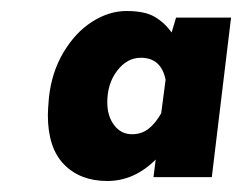

<svg xmlns="http://www.w3.org/2000/svg" viewBox="-20 -756 440 349"><path d="M400 -724 365 -434H259L263 -466Q224 -427 175 -427Q126 -427 96.5 -457Q67 -487 67 -547Q67 -557 69 -579Q74 -625 95.5 -661Q117 -697 147.5 -716.5Q178 -736 210 -736Q243 -736 261 -725.5Q279 -715 292 -697L300 -724ZM281 -611Q273 -651 236 -651Q211 -651 193 -627.5Q175 -604 175 -570Q175 -545 187.5 -528.5Q200 -512 220 -512Q237 -512 249.5 -521.5Q262 -531 273 -550Z"/></svg>

Font: Josefin Sans
Style: Bold Italic
Weight: 700
Italic angle: -7°
Designer: Santiago Orozco
Foundry: Typemade
Version: Version 2.000